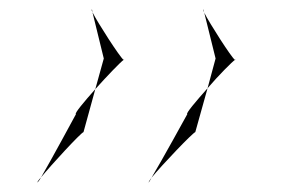

<svg xmlns="http://www.w3.org/2000/svg" viewBox="-20 -523 631 407"><path d="M59 -136C59 -136 63 -139 67 -147C62 -142 59 -137 59 -136ZM67 -147C89 -174 151 -241 157 -243L182 -334C158 -307 137 -282 141 -281C141 -281 87 -181 67 -147ZM175 -503C174 -503 174 -501 176 -497ZM176 -497 200 -399 182 -334C207 -362 236 -392 242 -396C234 -402 187 -475 176 -497ZM242 -396C243 -397 243 -397 243 -396C243 -395 243 -396 242 -396ZM295 -136C295 -136 297 -138 301 -146C297 -141 295 -137 295 -136ZM301 -146C323 -173 388 -241 394 -243L420 -336C396 -309 373 -282 377 -281C377 -281 321 -179 301 -146ZM411 -503C410 -503 411 -500 413 -496ZM413 -496 437 -399 420 -336C444 -364 472 -392 478 -396C470 -402 424 -474 413 -496ZM478 -396C479 -397 479 -397 479 -396C479 -395 479 -396 478 -396Z"/></svg>

Font: Ampere
Style: SCIta
Weight: 400
Version: Version 1